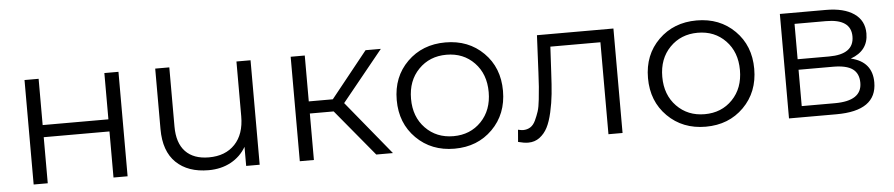

<svg xmlns="http://www.w3.org/2000/svg" viewBox="-37 -743 4484 963"><g transform="rotate(-5 2205.5 -261.5)"><path d="M101 0V-526H172V-293H503V-526H574V0H503V-232H172V0Z M1168 -526H1239V0H1171V-96Q1143 -48 1094 -21.5Q1045 5 982 5Q878 5 818.5 -52.5Q759 -110 759 -221V-526H830V-228Q830 -145 871 -102Q912 -59 989 -59Q1072 -59 1120 -109.5Q1168 -160 1168 -250Z M1826 0 1632 -234H1512V0H1441V-526H1512V-295H1633L1818 -526H1895L1688 -271L1910 0Z M2411.5 -70.5Q2336 5 2220 5Q2104 5 2028 -70.5Q1952 -146 1952 -263Q1952 -380 2028 -455Q2104 -530 2220 -530Q2336 -530 2411.5 -455Q2487 -380 2487 -263Q2487 -146 2411.5 -70.5ZM2079.5 -115Q2135 -58 2220 -58Q2305 -58 2360 -115Q2415 -172 2415 -263Q2415 -354 2360 -411Q2305 -468 2220 -468Q2135 -468 2079.5 -411Q2024 -354 2024 -263Q2024 -172 2079.5 -115Z M2681 -526H3066V0H2995V-463H2743L2736 -333Q2733 -271 2728.5 -226Q2724 -181 2713.5 -134.5Q2703 -88 2688 -59Q2673 -30 2648.5 -11.5Q2624 7 2591 7Q2570 7 2540 -1L2545 -62Q2563 -58 2570 -58Q2591 -58 2607 -68Q2623 -78 2633.5 -100.5Q2644 -123 2651 -144.5Q2658 -166 2662 -204.5Q2666 -243 2668 -268Q2670 -293 2672 -338Z M3676.5 -70.5Q3601 5 3485 5Q3369 5 3293 -70.5Q3217 -146 3217 -263Q3217 -380 3293 -455Q3369 -530 3485 -530Q3601 -530 3676.5 -455Q3752 -380 3752 -263Q3752 -146 3676.5 -70.5ZM3344.5 -115Q3400 -58 3485 -58Q3570 -58 3625 -115Q3680 -172 3680 -263Q3680 -354 3625 -411Q3570 -468 3485 -468Q3400 -468 3344.5 -411Q3289 -354 3289 -263Q3289 -172 3344.5 -115Z M4239 -272Q4346 -247 4346 -143Q4346 0 4143 0H3904V-526H4136Q4226 -526 4277 -491Q4328 -456 4328 -391Q4328 -304 4239 -272ZM3973 -470V-292H4131Q4257 -292 4257 -382Q4257 -470 4131 -470ZM4140 -56Q4276 -56 4276 -147Q4276 -194 4245 -216.5Q4214 -239 4147 -239H3973V-56Z"/></g></svg>

Font: Montserrat Alternates
Style: Regular
Weight: 400
Designer: Julieta Ulanovsky
Foundry: Julieta Ulanovsky
Version: Version 7.200;PS 007.200;hotconv 1.0.88;makeotf.lib2.5.64775